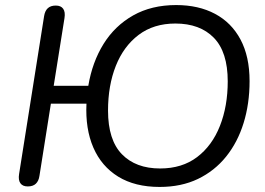

<svg xmlns="http://www.w3.org/2000/svg" viewBox="-20 -734 1054 763"><path d="M614.4 8.9Q516.4 8.9 449.8 -32Q383.3 -73 351 -147.4Q318.8 -221.9 323.6 -322H182.2L136.8 -35.3Q133.9 -14.9 122.5 -4Q111.1 6.9 90.3 6.9Q69.9 6.9 61 -5.9Q52 -18.7 55.9 -42.6L155.3 -670.2Q158.7 -691.1 170.1 -701.5Q181.5 -711.9 201.8 -711.9Q222.1 -711.9 231.1 -699.1Q240.1 -686.3 236.3 -662.4L193.4 -393H330.9Q346.7 -487.2 391.5 -559.4Q436.4 -631.6 509.3 -672.8Q582.3 -713.9 679.9 -713.9Q769 -713.9 834.5 -679Q900.1 -644.1 935.9 -576.7Q971.8 -509.2 971.8 -411.8Q971.8 -321.8 948.1 -245.3Q924.5 -168.8 878.6 -111.7Q832.7 -54.7 766.6 -22.9Q700.4 8.9 614.4 8.9ZM616.4 -64.5Q703.6 -64.5 763.3 -109.8Q823 -155.1 854 -233.7Q885 -312.2 885 -410.8Q885 -527.2 829.8 -583.9Q774.6 -640.5 676.9 -640.5Q590.7 -640.5 531 -595.4Q471.3 -550.3 440.3 -472.3Q409.3 -394.2 409.3 -294.6Q409.3 -177.8 464.5 -121.1Q519.6 -64.5 616.4 -64.5Z"/></svg>

Font: Nunito ExtraLight
Style: Italic
Weight: 200
Italic angle: -9°
Designer: Vernon Adams
Foundry: Vernon Adams
Version: Version 3.602